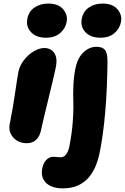

<svg xmlns="http://www.w3.org/2000/svg" viewBox="-20 -783 691 1063"><path d="M234.9 -574.2Q180.2 -574.2 151.4 -605.2Q122.6 -636.2 131.8 -681.2Q140.1 -720.7 171.6 -741.9Q203.1 -763.2 248 -763.2Q303.2 -763.2 329.8 -731.4Q356.4 -699.7 349.1 -662.1Q342.8 -626 313.2 -600.1Q283.7 -574.2 234.9 -574.2ZM536.1 -574.2Q481.4 -574.2 452.6 -605.2Q423.8 -636.2 433.1 -681.2Q441.4 -720.7 472.7 -741.9Q503.9 -763.2 548.8 -763.2Q604 -763.2 630.6 -731.4Q657.2 -699.7 649.9 -662.1Q643.6 -626 614.3 -600.1Q585 -574.2 536.1 -574.2ZM329.1 259.8Q264.6 259.8 234.4 228.8Q204.1 197.8 213.9 149.9Q219.7 119.1 236.6 102.1Q253.4 85 275.9 85Q283.2 85 294.9 86.4Q306.6 87.9 315.9 87.9Q333.5 87.9 345.9 71.8Q358.4 55.7 363.8 28.8Q377.9 -42.5 382.8 -107.9Q387.7 -173.3 386 -214.4Q384.3 -255.4 386.2 -306.2Q388.2 -356.9 397 -401.9Q409.7 -463.4 442.4 -493.7Q475.1 -523.9 513.2 -523.9Q546.9 -523.9 561 -506.8Q575.2 -489.7 575.2 -441.9Q571.8 -138.2 532.2 60.1Q492.2 259.8 329.1 259.8ZM128.9 9.8Q80.6 9.8 52.7 -22.5Q24.9 -54.7 34.2 -98.1Q52.2 -188.5 64.2 -272.5Q76.2 -356.4 82 -386.2Q88.9 -419.4 112.5 -450.2Q136.2 -481 167 -499Q197.8 -517.1 225.1 -517.1Q261.2 -517.1 280 -490.2Q298.8 -463.4 290 -415Q283.7 -381.3 248.5 -237.5Q213.4 -93.8 207 -62Q200.2 -27.8 180.2 -9Q160.2 9.8 128.9 9.8Z"/></svg>

Font: Shantell Sans Normal
Style: Italic
Weight: 800
Italic angle: -11.31°
Designer: Stephen Nixon, Anya Danilova, Shantell Martin
Foundry: Arrow Type
Version: Version 1.006;[559af2be0]